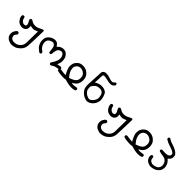

<svg xmlns="http://www.w3.org/2000/svg" viewBox="219 -1595 3062 3062"><g transform="rotate(45 1750.0 -63.5)"><path d="M205 312Q179 306 154.5 296.5Q130 287 111 266.5Q92 246 86.5 221.5Q81 197 84 174Q87 151 96 135Q105 119 116 104L135 90L151 89L165 96Q174 107 172 122L165 136Q135 165 139 190Q143 215 152.5 227Q162 239 180 247.5Q198 256 227 254.5Q256 253 282.5 242Q309 231 335 200.5Q361 170 364 116Q367 62 368 -136Q339 -124 310.5 -114Q282 -104 223 -120Q227 -93 224 -69Q221 -45 203 -28Q185 -11 165.5 -6Q146 -1 124 -3.5Q102 -6 82 -14Q62 -22 45 -41.5Q28 -61 16.5 -84Q5 -107 6 -137L13 -150Q24 -159 39 -157L53 -150Q59 -129 65 -110Q71 -91 91.5 -74Q112 -57 136 -59Q160 -61 167 -72Q174 -83 169.5 -103.5Q165 -124 152.5 -142Q140 -160 136 -183L143 -197Q155 -206 169 -204L184 -197Q214 -176 240.5 -171.5Q267 -167 295.5 -171.5Q324 -176 351 -191Q378 -206 406 -216Q433 -225 427 -175Q421 73 416 136Q411 199 368.5 242Q326 285 287.5 298.5Q249 312 205 312Z M887 102Q876 101 868 94Q860 85 861 69Q880 40 897 9.5Q914 -21 921 -51.5Q928 -82 923 -109Q918 -136 898.5 -158.5Q879 -181 850 -176Q821 -171 802 -149Q783 -127 775 -40L769 -27Q759 -19 745 -21L731 -27Q724 -67 720 -108.5Q716 -150 693.5 -169Q671 -188 654 -185Q637 -182 620 -174.5Q603 -167 589.5 -155.5Q576 -144 569 -125.5Q562 -107 564 -81.5Q566 -56 575 -36Q584 -16 599 2.5Q614 21 647 42Q657 53 655 67L648 81Q638 87 627 89Q584 62 560 35Q536 8 523.5 -27Q511 -62 513 -94.5Q515 -127 522.5 -147.5Q530 -168 555 -192Q580 -216 613 -227.5Q646 -239 674.5 -235.5Q703 -232 721.5 -212Q740 -192 751 -175Q766 -192 781 -204Q796 -216 823 -223.5Q850 -231 873 -227.5Q896 -224 910.5 -215Q925 -206 941.5 -188.5Q958 -171 965.5 -151.5Q973 -132 976.5 -105.5Q980 -79 977 -55Q974 -31 955 15Q976 11 993.5 7.5Q1011 4 1028 3L1041 10Q1051 20 1048 36L1041 49Q1010 58 976.5 63Q943 68 923 83.5Q903 99 887 102Z M1341 118Q1311 115 1282 108.5Q1253 102 1226 92Q1207 96 1186.5 97Q1166 98 1140.5 96Q1115 94 1086 91Q1057 88 1031 77Q1023 67 1024 53L1031 39Q1044 29 1062 32Q1087 38 1116 41Q1145 44 1173 44Q1149 4 1131.5 -38Q1114 -80 1116.5 -116.5Q1119 -153 1128.5 -175Q1138 -197 1163 -222.5Q1188 -248 1217 -255Q1246 -262 1278 -260Q1310 -258 1336 -245.5Q1362 -233 1384.5 -210.5Q1407 -188 1415 -168.5Q1423 -149 1427 -124Q1431 -99 1427 -70Q1423 -41 1413.5 -19.5Q1404 2 1389 17Q1374 32 1359 41.5Q1344 51 1327 60Q1354 69 1380 66.5Q1406 64 1442 58L1456 64Q1464 75 1462 91L1456 104Q1434 115 1408 118Q1372 121 1341 118ZM1279 22Q1299 14 1316.5 4.5Q1334 -5 1350.5 -21.5Q1367 -38 1372 -66Q1377 -94 1373 -121.5Q1369 -149 1348 -170Q1327 -191 1301 -200.5Q1275 -210 1248.5 -206.5Q1222 -203 1204.5 -188.5Q1187 -174 1176.5 -152.5Q1166 -131 1171 -99.5Q1176 -68 1188.5 -40.5Q1201 -13 1242 36Z M1697 98Q1664 93 1634 79Q1604 65 1572 30Q1540 -5 1533.5 -42.5Q1527 -80 1529 -113Q1531 -146 1534.5 -220.5Q1538 -295 1540.5 -330.5Q1543 -366 1543 -384Q1543 -402 1556.5 -415Q1570 -428 1585 -432.5Q1600 -437 1629.5 -435.5Q1659 -434 1697.5 -420.5Q1736 -407 1758 -405Q1780 -403 1794 -414Q1808 -425 1813 -432.5Q1818 -440 1832 -439L1845 -433Q1852 -423 1851 -408Q1844 -394 1828 -378.5Q1812 -363 1787 -361Q1762 -359 1729 -364.5Q1696 -370 1665.5 -378Q1635 -386 1615.5 -384Q1596 -382 1593 -368Q1590 -354 1590 -322Q1590 -290 1585 -202Q1615 -224 1645 -233Q1675 -242 1705 -241.5Q1735 -241 1758 -234Q1781 -227 1801.5 -211.5Q1822 -196 1838 -144.5Q1854 -93 1851 -60Q1848 -27 1833 4Q1818 35 1793.5 57Q1769 79 1746 88.5Q1723 98 1697 98ZM1731 42Q1752 29 1769 8.5Q1786 -12 1795.5 -38.5Q1805 -65 1802 -87.5Q1799 -110 1793 -132Q1787 -154 1771.5 -169.5Q1756 -185 1736.5 -189Q1717 -193 1694 -191.5Q1671 -190 1650 -182Q1629 -174 1609.5 -151.5Q1590 -129 1583.5 -114.5Q1577 -100 1578.5 -81.5Q1580 -63 1583.5 -44Q1587 -25 1608.5 -2Q1630 21 1645.5 29.5Q1661 38 1684 45.5Q1707 53 1731 42Z M2205 312Q2179 306 2154.5 296.5Q2130 287 2111 266.5Q2092 246 2086.5 221.5Q2081 197 2084 174Q2087 151 2096 135Q2105 119 2116 104L2135 90L2151 89L2165 96Q2174 107 2172 122L2165 136Q2135 165 2139 190Q2143 215 2152.5 227Q2162 239 2180 247.5Q2198 256 2227 254.5Q2256 253 2282.5 242Q2309 231 2335 200.5Q2361 170 2364 116Q2367 62 2368 -136Q2339 -124 2310.5 -114Q2282 -104 2223 -120Q2227 -93 2224 -69Q2221 -45 2203 -28Q2185 -11 2165.5 -6Q2146 -1 2124 -3.5Q2102 -6 2082 -14Q2062 -22 2045 -41.5Q2028 -61 2016.5 -84Q2005 -107 2006 -137L2013 -150Q2024 -159 2039 -157L2053 -150Q2059 -129 2065 -110Q2071 -91 2091.5 -74Q2112 -57 2136 -59Q2160 -61 2167 -72Q2174 -83 2169.5 -103.5Q2165 -124 2152.5 -142Q2140 -160 2136 -183L2143 -197Q2155 -206 2169 -204L2184 -197Q2214 -176 2240.5 -171.5Q2267 -167 2295.5 -171.5Q2324 -176 2351 -191Q2378 -206 2406 -216Q2433 -225 2427 -175Q2421 73 2416 136Q2411 199 2368.5 242Q2326 285 2287.5 298.5Q2249 312 2205 312Z M2841 118Q2811 115 2782 108.5Q2753 102 2726 92Q2707 96 2686.5 97Q2666 98 2640.5 96Q2615 94 2586 91Q2557 88 2531 77Q2523 67 2524 53L2531 39Q2544 29 2562 32Q2587 38 2616 41Q2645 44 2673 44Q2649 4 2631.5 -38Q2614 -80 2616.5 -116.5Q2619 -153 2628.5 -175Q2638 -197 2663 -222.5Q2688 -248 2717 -255Q2746 -262 2778 -260Q2810 -258 2836 -245.5Q2862 -233 2884.5 -210.5Q2907 -188 2915 -168.5Q2923 -149 2927 -124Q2931 -99 2927 -70Q2923 -41 2913.5 -19.5Q2904 2 2889 17Q2874 32 2859 41.5Q2844 51 2827 60Q2854 69 2880 66.5Q2906 64 2942 58L2956 64Q2964 75 2962 91L2956 104Q2934 115 2908 118Q2872 121 2841 118ZM2779 22Q2799 14 2816.5 4.5Q2834 -5 2850.5 -21.5Q2867 -38 2872 -66Q2877 -94 2873 -121.5Q2869 -149 2848 -170Q2827 -191 2801 -200.5Q2775 -210 2748.5 -206.5Q2722 -203 2704.5 -188.5Q2687 -174 2676.5 -152.5Q2666 -131 2671 -99.5Q2676 -68 2688.5 -40.5Q2701 -13 2742 36Z M3147 118Q3124 112 3101.5 103Q3079 94 3063 75Q3047 56 3040 36.5Q3033 17 3035 -9Q3036 -20 3043 -26Q3053 -35 3067 -34L3080 -27Q3088 -19 3086 -6Q3090 33 3105 45.5Q3120 58 3136 64.5Q3152 71 3174.5 68.5Q3197 66 3222 57.5Q3247 49 3261.5 31.5Q3276 14 3280.5 -5Q3285 -24 3281.5 -44.5Q3278 -65 3269.5 -83.5Q3261 -102 3237 -121Q3213 -140 3170 -143.5Q3127 -147 3089 -162Q3081 -171 3082 -185L3089 -197Q3104 -207 3124 -203Q3170 -200 3200 -202Q3230 -204 3249 -222.5Q3268 -241 3263.5 -262.5Q3259 -284 3226 -301.5Q3193 -319 3140.5 -334Q3088 -349 3040 -381Q3033 -392 3034 -405L3040 -417Q3048 -425 3062 -424Q3112 -392 3169.5 -376Q3227 -360 3268 -329.5Q3309 -299 3311.5 -275.5Q3314 -252 3311.5 -232Q3309 -212 3294.5 -194.5Q3280 -177 3263 -166Q3305 -130 3321 -89.5Q3337 -49 3332.5 -18.5Q3328 12 3321.5 29Q3315 46 3287 71.5Q3259 97 3223 107.5Q3187 118 3147 118Z"/></g></svg>

Font: NaniFont Regular
Style: Regular
Weight: 400
Designer: Nanigashitei
Version: Version 1.036